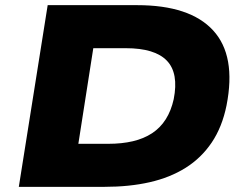

<svg xmlns="http://www.w3.org/2000/svg" viewBox="-20 -725 956 745"><path d="M53 0 165 -705H512Q717 -705 807 -607Q897 -509 859 -316Q842 -232 801.5 -172Q761 -112 700.5 -74Q640 -36 561 -18Q482 0 385 0ZM284 -167H400Q453 -167 495.5 -177Q538 -187 570 -208Q602 -229 623 -262Q644 -295 654 -340Q674 -441 627.5 -489.5Q581 -538 468 -538H342Z"/></svg>

Font: Nunito Sans 7pt SemiExpanded Black
Style: Italic
Weight: 900
Width: 6
Italic angle: -9°
Designer: Vernon Adams
Foundry: Vernon Adams
Version: Version 3.101;gftools[0.9.27]